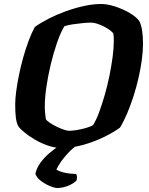

<svg xmlns="http://www.w3.org/2000/svg" viewBox="-20 -740 744 960"><path d="M287 0Q255 0 220 -12Q185 -24 154.5 -42Q124 -60 101.5 -78.5Q79 -97 71 -110Q63 -125 59.5 -150Q56 -175 56 -219Q56 -246 61 -283.5Q66 -321 75 -365.5Q84 -410 96.5 -454Q109 -498 123.5 -537Q138 -576 154 -605Q183 -626 223 -646.5Q263 -667 308.5 -683.5Q354 -700 399.5 -710Q445 -720 486 -720Q510 -720 538.5 -712.5Q567 -705 595 -692.5Q623 -680 645.5 -664Q668 -648 678 -632Q687 -612 691 -584Q695 -556 695 -521Q695 -484 689 -440Q683 -396 672.5 -350Q662 -304 647.5 -259Q633 -214 616 -173.5Q599 -133 580 -102Q549 -79 500 -55Q451 -31 395.5 -15.5Q340 0 287 0ZM326 -86Q342 -86 365.5 -90Q389 -94 411 -100.5Q433 -107 445 -114Q461 -139 475.5 -178.5Q490 -218 503.5 -264.5Q517 -311 527 -360Q537 -409 543 -454.5Q549 -500 549 -535Q549 -547 548.5 -556Q548 -565 547 -571Q543 -579 530.5 -588.5Q518 -598 500.5 -607Q483 -616 465.5 -621.5Q448 -627 436 -627Q418 -627 393.5 -624.5Q369 -622 344.5 -618.5Q320 -615 302 -609Q283 -578 265.5 -527.5Q248 -477 234 -419Q220 -361 212 -306Q204 -251 204 -209Q204 -192 205.5 -175.5Q207 -159 209 -145Q213 -137 228.5 -126.5Q244 -116 262.5 -107Q281 -98 298.5 -92Q316 -86 326 -86ZM266 200Q253 200 229 190Q205 180 184 164Q163 148 157 129Q163 100 182 74Q201 48 227 25.5Q253 3 281 -14L370 -17Q344 0 322 23.5Q300 47 284.5 69Q269 91 262 108Q276 117 301 123Q326 129 361 130Q363 134 364.5 142Q366 150 363 162Q348 178 320.5 189Q293 200 266 200Z"/></svg>

Font: Texturina 12pt ExtraBold
Style: Italic
Weight: 800
Italic angle: -11°
Designer: Guillermo Torres Carreño
Foundry: Omnibus-Type
Version: Version 1.002